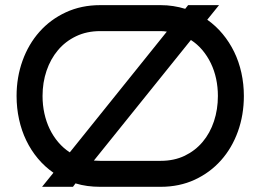

<svg xmlns="http://www.w3.org/2000/svg" viewBox="-20 -720 1004 740"><path d="M824.2 -700.2 778.8 -644Q812 -620.6 838.1 -589.1Q864.3 -557.6 882.6 -520Q900.9 -482.4 910.4 -439.2Q919.9 -396 919.9 -350.1Q919.9 -277.3 897 -213.4Q874 -149.4 831.8 -102.1Q789.6 -54.7 730.5 -27.3Q671.4 0 599.1 0H366.2Q340.3 0 316.9 -3.2Q293.5 -6.3 271 -13.2L261.2 0H142.1L186 -54.2Q152.3 -77.6 126 -109.1Q99.6 -140.6 81.3 -178.5Q63 -216.3 53.5 -259.8Q43.9 -303.2 43.9 -350.1Q43.9 -422.4 66.9 -486.1Q89.8 -549.8 132.1 -597.4Q174.3 -645 233.9 -672.6Q293.5 -700.2 366.2 -700.2H599.1Q624.5 -700.2 647.9 -696.5Q671.4 -692.9 693.8 -686L705.1 -700.2ZM366.2 -600.1Q314.5 -600.1 273.2 -580.3Q231.9 -560.5 203.4 -526.6Q174.8 -492.7 159.4 -447.3Q144 -401.9 144 -350.1Q144 -314.9 151.1 -282.7Q158.2 -250.5 171.6 -222.7Q185.1 -194.8 204.6 -171.9Q224.1 -148.9 249 -132.8L623 -598.1Q617.2 -599.1 611.1 -599.6Q605 -600.1 599.1 -600.1ZM819.8 -350.1Q819.8 -384.3 813 -416.3Q806.2 -448.2 792.7 -476.1Q779.3 -503.9 760 -526.9Q740.7 -549.8 715.8 -565.9L341.8 -101.1Q348.1 -101.1 354 -100.6Q359.9 -100.1 366.2 -100.1H599.1Q650.9 -100.1 691.7 -119.6Q732.4 -139.2 761 -173.1Q789.6 -207 804.7 -252.7Q819.8 -298.3 819.8 -350.1Z"/></svg>

Font: Bruno Ace SC
Style: Regular
Weight: 400
Designer: Astigmatic (AOETI)
Foundry: Astigmatic (AOETI)
Version: Version 1.000